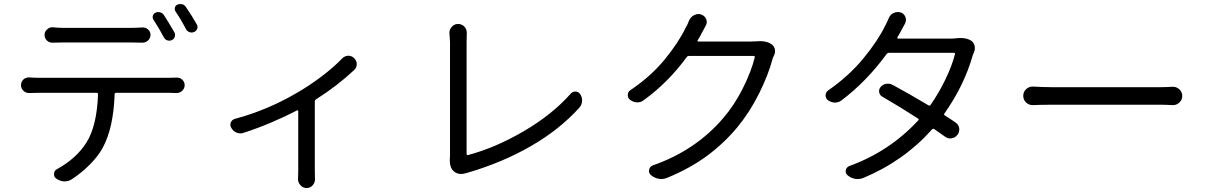

<svg xmlns="http://www.w3.org/2000/svg" viewBox="-20 -864 6040 961"><path d="M853.5 -701.2Q858.4 -690.4 854.5 -679.2Q850.6 -668 839.8 -663.1Q829.1 -658.2 817.4 -662.1Q805.7 -666 799.8 -677.7Q774.4 -725.6 748 -765.6Q742.2 -774.4 745.1 -785.2Q748 -795.9 758.8 -800.8Q769.5 -805.7 781.7 -802.2Q793.9 -798.8 800.8 -788.1Q828.1 -745.1 853.5 -701.2ZM639.6 -651.4H294.9Q268.6 -651.4 244.1 -650.4Q243.2 -650.4 243.2 -650.4Q226.6 -650.4 214.8 -661.1Q203.1 -672.9 203.1 -689.5Q203.1 -706.1 215.8 -716.8Q226.6 -727.5 241.2 -727.5Q242.2 -727.5 244.1 -727.5Q271.5 -724.6 293.9 -724.6H639.6Q665 -724.6 691.4 -726.6Q693.4 -726.6 695.3 -726.6Q710 -726.6 720.7 -716.8Q733.4 -706.1 733.4 -689.5Q733.4 -672.9 720.7 -661.1Q709 -650.4 693.4 -650.4Q692.4 -650.4 691.4 -650.4Q665 -651.4 639.6 -651.4ZM171.9 -474.6H826.2Q843.8 -474.6 863.3 -475.6Q864.3 -475.6 865.2 -475.6Q880.9 -475.6 891.6 -465.8Q904.3 -454.1 904.3 -438.5Q904.3 -420.9 891.6 -409.2Q879.9 -398.4 864.3 -398.4Q863.3 -398.4 863.3 -398.4Q841.8 -399.4 826.2 -399.4H561.5Q553.7 -399.4 553.7 -391.6Q547.9 -224.6 495.1 -126Q472.7 -84 430.7 -41.5Q388.7 1 337.9 34.2Q322.3 43.9 303.7 43.9Q301.8 43.9 298.8 43.9Q278.3 42 260.7 29.3Q249 20.5 250.5 4.9Q252 -10.7 265.6 -17.6Q363.3 -71.3 413.1 -151.4Q464.8 -233.4 470.7 -391.6Q470.7 -399.4 463.9 -399.4H171.9Q140.6 -399.4 126 -398.4Q126 -398.4 125 -398.4Q109.4 -398.4 96.7 -410.2Q85 -421.9 85 -438Q85 -454.1 96.7 -465.8Q108.4 -476.6 124 -476.6Q125 -476.6 126 -476.6Q150.4 -474.6 171.9 -474.6ZM858.4 -806.6Q854.5 -812.5 854.5 -819.3Q854.5 -823.2 855.5 -826.2Q858.4 -836.9 868.2 -840.8Q875 -843.8 881.8 -843.8Q886.7 -843.8 892.6 -842.8Q904.3 -838.9 911.1 -828.1Q940.4 -785.2 964.8 -742.2Q968.8 -735.4 968.8 -729.5Q968.8 -724.6 966.8 -719.7Q962.9 -709 952.1 -704.1Q945.3 -701.2 939.5 -701.2Q934.6 -701.2 928.7 -703.1Q917 -707 911.1 -717.8Q884.8 -768.6 858.4 -806.6Z M1692.4 -571.3Q1705.1 -584 1721.7 -585Q1723.6 -585 1724.6 -585Q1740.2 -585 1752 -573.2Q1765.6 -560.5 1765.6 -543Q1765.6 -525.4 1752.9 -513.7Q1669.9 -435.5 1562.5 -367.2Q1555.7 -363.3 1555.7 -355.5V-8.8L1556.6 33.2Q1556.6 50.8 1544.9 63.5Q1533.2 77.1 1514.6 77.1Q1496.1 77.1 1484.4 63.5Q1471.7 50.8 1471.7 33.2L1472.7 -8.8V-307.6Q1472.7 -310.5 1470.7 -311.5Q1468.8 -312.5 1466.8 -311.5Q1335 -243.2 1199.2 -199.2Q1191.4 -196.3 1183.6 -196.3Q1173.8 -196.3 1164.1 -200.2Q1147.5 -207 1137.7 -223.6Q1132.8 -231.4 1132.8 -239.3Q1132.8 -245.1 1135.7 -252Q1141.6 -265.6 1157.2 -269.5Q1317.4 -312.5 1462.9 -397.5Q1526.4 -433.6 1588.4 -480.5Q1650.4 -527.3 1692.4 -571.3Z M2314.5 2Q2300.8 6.8 2288.1 6.8Q2266.6 6.8 2251 -6.8Q2231.4 -24.4 2231.4 -58.6Q2231.4 -63.5 2231.4 -68.4Q2232.4 -74.2 2232.4 -81.1V-653.3L2229.5 -700.2Q2229.5 -716.8 2241.2 -729.5Q2253.9 -744.1 2272.9 -744.1Q2292 -744.1 2305.7 -729.5Q2316.4 -715.8 2316.4 -699.2L2315.4 -653.3V-93.8Q2315.4 -90.8 2317.4 -88.9Q2319.3 -86.9 2322.3 -87.9Q2459 -124 2601.1 -207Q2743.2 -290 2835.9 -394.5Q2845.7 -406.2 2860.8 -405.8Q2876 -405.3 2884.8 -391.6Q2893.6 -377.9 2893.6 -361.3Q2893.6 -340.8 2879.9 -325.2Q2782.2 -216.8 2640.1 -134.3Q2498 -51.8 2322.3 0Q2318.4 1 2314.5 2Z M3766.6 -657.2Q3775.4 -658.2 3784.2 -658.2Q3816.4 -658.2 3838.9 -644.5Q3852.5 -636.7 3857.4 -621.1Q3859.4 -614.3 3859.4 -607.4Q3859.4 -598.6 3855.5 -589.8Q3851.6 -580.1 3847.7 -572.3Q3826.2 -490.2 3779.8 -397Q3733.4 -303.7 3670.9 -227.5Q3604.5 -147.5 3519.5 -84.5Q3434.6 -21.5 3318.4 26.4Q3304.7 32.2 3290 32.2Q3283.2 32.2 3275.4 30.3Q3253.9 26.4 3237.3 11.7Q3225.6 1 3229 -14.6Q3232.4 -30.3 3247.1 -36.1Q3460.9 -110.4 3599.6 -272.5Q3655.3 -336.9 3697.8 -421.4Q3740.2 -505.9 3757.8 -577.1Q3758.8 -584 3752 -584H3428.7Q3420.9 -584 3417 -578.1Q3326.2 -453.1 3203.1 -363.3Q3188.5 -351.6 3169.9 -351.6Q3168.9 -351.6 3168 -351.6Q3149.4 -352.5 3133.8 -364.3Q3122.1 -373 3122.1 -387.7Q3122.1 -404.3 3135.7 -413.1Q3237.3 -481.4 3306.6 -565.9Q3376 -650.4 3413.1 -727.5Q3420.9 -739.3 3428.7 -760.7Q3436.5 -779.3 3454.1 -788.1Q3464.8 -793.9 3475.6 -793.9Q3483.4 -793.9 3490.2 -791Q3507.8 -785.2 3514.6 -767.6Q3517.6 -760.7 3517.6 -753.9Q3517.6 -744.1 3511.7 -734.4Q3502 -716.8 3492.2 -698.2Q3483.4 -679.7 3471.7 -662.1Q3470.7 -660.2 3471.7 -658.2Q3472.7 -656.2 3475.6 -656.2H3740.2Q3754.9 -656.2 3766.6 -657.2Z M4769.5 -672.9Q4779.3 -673.8 4788.1 -673.8Q4819.3 -673.8 4839.8 -661.1Q4853.5 -652.3 4857.4 -636.7Q4859.4 -629.9 4859.4 -623Q4859.4 -614.3 4856.4 -606.4Q4853.5 -599.6 4848.6 -586.9Q4806.6 -437.5 4707 -295.9Q4703.1 -290 4709 -286.1Q4737.3 -268.6 4762.7 -251Q4778.3 -240.2 4781.2 -221.7Q4781.2 -218.8 4781.2 -214.8Q4781.2 -201.2 4772.5 -189.5Q4760.7 -173.8 4742.2 -171.9Q4739.3 -170.9 4736.3 -170.9Q4721.7 -170.9 4709 -180.7Q4684.6 -198.2 4656.2 -217.8Q4650.4 -221.7 4645.5 -216.8Q4504.9 -58.6 4301.8 26.4Q4288.1 32.2 4273.4 32.2Q4266.6 32.2 4260.7 31.2Q4238.3 27.3 4221.7 12.7Q4210 2.9 4213.4 -12.2Q4216.8 -27.3 4231.4 -33.2Q4431.6 -105.5 4576.2 -261.7Q4581.1 -266.6 4575.2 -270.5Q4484.4 -329.1 4396.5 -379.9Q4382.8 -387.7 4380.4 -402.3Q4377.9 -417 4387.7 -428.7Q4398.4 -441.4 4415 -444.3Q4419.9 -445.3 4424.8 -445.3Q4436.5 -445.3 4447.3 -439.5Q4527.3 -396.5 4627 -336.9Q4632.8 -333 4637.7 -338.9Q4679.7 -399.4 4712.4 -467.3Q4745.1 -535.2 4759.8 -592.8Q4760.7 -595.7 4759.3 -597.7Q4757.8 -599.6 4754.9 -599.6H4429.7Q4421.9 -599.6 4418 -593.8Q4316.4 -455.1 4191.4 -361.3Q4176.8 -350.6 4159.2 -350.6Q4158.2 -350.6 4157.2 -350.6Q4138.7 -351.6 4123 -363.3Q4112.3 -372.1 4112.3 -386.7Q4112.3 -402.3 4126 -412.1Q4227.5 -482.4 4300.3 -570.3Q4373 -658.2 4411.1 -736.3Q4418.9 -750 4427.7 -771.5Q4434.6 -790 4452.1 -798.8Q4462.9 -803.7 4473.6 -803.7Q4480.5 -803.7 4488.3 -801.8Q4504.9 -795.9 4511.7 -779.3Q4514.6 -771.5 4514.6 -764.6Q4514.6 -754.9 4509.8 -746.1Q4501 -730.5 4489.3 -708Q4482.4 -694.3 4471.7 -677.7Q4470.7 -674.8 4471.7 -672.9Q4472.7 -670.9 4475.6 -670.9H4741.2Q4756.8 -670.9 4769.5 -672.9Z M5151.4 -337.9Q5149.4 -337.9 5148.4 -337.9Q5129.9 -337.9 5116.2 -350.6Q5101.6 -364.3 5101.6 -384.3Q5101.6 -404.3 5116.2 -418Q5129.9 -430.7 5148.4 -430.7Q5149.4 -430.7 5151.4 -430.7Q5199.2 -427.7 5241.2 -427.7H5789.1Q5819.3 -427.7 5847.7 -429.7Q5849.6 -429.7 5850.6 -429.7Q5869.1 -429.7 5882.8 -417Q5897.5 -403.3 5897.5 -383.8Q5897.5 -364.3 5882.8 -350.6Q5869.1 -337.9 5851.6 -337.9Q5849.6 -337.9 5847.7 -337.9Q5816.4 -339.8 5790 -339.8H5241.2Q5193.4 -339.8 5151.4 -337.9Z"/></svg>

Font: Gen Jyuu Gothic Regular
Style: Regular
Weight: 400
Designer: [Source Han Sans]
Ryoko NISHIZUKA  (kana & ideographs); Paul D. Hunt (Latin, Greek & Cyrillic); Wenlong ZHANG  (bopomofo
Version: Version 1.002.20150607